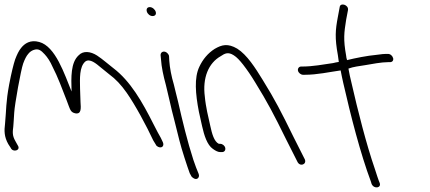

<svg xmlns="http://www.w3.org/2000/svg" viewBox="-26 -740 1876 837"><path d="M10 -112 21 -95C30 -74 67 -84 51 -107L41 -125C27 -149 29 -165 32 -189C33 -206 35 -226 36 -249C38 -285 65 -435 75 -463C82 -482 89 -496 97 -505C104 -514 112 -519 120 -522C142 -530 153 -520 169 -503C181 -490 193 -472 203 -449C225 -407 247 -348 264 -304C272 -283 277 -268 281 -261C285 -253 292 -248 302 -246C329 -241 327 -267 325 -295C324 -313 324 -332 323 -353C322 -399 320 -448 345 -471C365 -488 395 -461 412 -447L449 -417C479 -395 502 -370 526 -336C564 -282 612 -192 642 -128L653 -110C655 -105 659 -102 663 -100C680 -92 691 -104 684 -120L675 -139C668 -151 657 -171 643 -199C594 -296 543 -386 468 -443C443 -462 423 -481 397 -498C369 -516 337 -520 317 -499C282 -467 284 -404 286 -341C255 -417 216 -538 145 -557C106 -568 81 -550 66 -531C56 -519 48 -502 40 -481C33 -460 24 -424 14 -372C-1 -291 2 -264 -4 -201C-8 -170 -8 -144 10 -112Z M614 -690C617 -679 628 -670 639 -670C650 -670 656 -677 653 -688C650 -699 638 -709 627 -709C616 -709 611 -701 614 -690ZM697 -370C702 -347 708 -324 714 -298C720 -272 726 -245 734 -216L756 -128C766 -88 790 -15 801 15L807 26C809 31 813 34 818 37C833 47 846 33 840 18L836 8C833 1 826 -16 817 -43C791 -123 769 -214 750 -298C744 -324 737 -348 732 -371C721 -408 714 -445 712 -475L711 -494C711 -499 708 -504 704 -508C691 -521 674 -515 674 -500L676 -480C678 -448 686 -410 697 -370Z M855 -190C864 -150 877 -108 902 -91C914 -82 925 -77 934 -77H942C952 -77 958 -85 956 -95C954 -105 944 -113 934 -113H928C907 -123 898 -158 891 -190L877 -253C873 -274 869 -295 867 -318C856 -401 883 -465 936 -495C954 -507 968 -515 993 -499C1006 -491 1019 -477 1034 -458C1051 -436 1069 -410 1087 -380C1140 -294 1167 -243 1221 -133L1270 -36C1281 -11 1312 -23 1303 -45L1254 -142C1199 -254 1173 -305 1119 -392C1087 -444 1051 -501 1008 -528C967 -552 941 -545 910 -527C880 -508 858 -481 843 -449C820 -401 826 -331 841 -253Z M1273 -432C1275 -422 1286 -414 1295 -414H1303C1357 -414 1409 -426 1459 -433C1462 -416 1466 -399 1470 -380C1503 -235 1545 -71 1591 52L1594 62C1605 86 1638 79 1629 57L1625 47C1622 40 1617 23 1608 -4C1571 -111 1534 -257 1506 -380C1501 -401 1496 -422 1493 -441C1514 -449 1541 -452 1566 -456C1595 -461 1637 -469 1665 -469H1674C1684 -469 1690 -476 1688 -486C1685 -497 1676 -505 1665 -505H1656C1650 -505 1636 -504 1616 -501C1573 -497 1524 -487 1487 -478C1485 -485 1483 -491 1483 -497C1470 -569 1474 -597 1483 -654L1491 -696C1495 -719 1458 -730 1455 -710L1447 -667C1436 -609 1433 -576 1447 -499C1448 -490 1450 -480 1451 -470C1442 -469 1435 -467 1426 -465C1385 -459 1336 -450 1294 -450H1287C1277 -450 1271 -441 1273 -432Z"/></svg>

Font: Stray Cat
Style: OpObl
Weight: 400
Version: Version 1.0